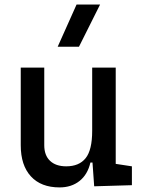

<svg xmlns="http://www.w3.org/2000/svg" viewBox="-20 -815 626 845"><path d="M242.2 9.8Q160.6 9.8 116 -38.8Q71.3 -87.4 71.3 -175.8V-517.6H174.8V-175.8Q174.8 -131.3 200.2 -107.2Q225.6 -83 271.5 -83Q328.1 -83 356.9 -118.9Q385.7 -154.8 385.7 -239.3L412.1 -99.6H377.9Q365.7 -46.9 330.1 -18.6Q294.4 9.8 242.2 9.8ZM394.5 4.9 385.7 -119.1V-210H489.3V-93.8L560.5 -83V0ZM385.7 -146.5V-517.6H489.3V-175.8ZM233.9 -609.4 316.9 -794.9H420.4L327.6 -609.4Z"/></svg>

Font: Cascadia Code PL
Style: Regular
Weight: 400
Monospace: yes
Designer: Aaron Bell
Foundry: Saja Typeworks
Version: Version 2102.003